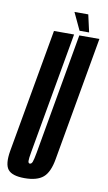

<svg xmlns="http://www.w3.org/2000/svg" viewBox="-113 -820 491 870"><g transform="rotate(10 133.0 -385.5)"><path d="M64.5 5Q7.5 5 -11.8 -19Q-31 -43 -20.5 -105L80.5 -675H173L74.5 -118Q68.5 -85 69.2 -74.5Q70 -64 77 -64Q84.5 -64 88.8 -74.5Q93 -85 99 -118L197 -675H289.5L189 -105Q178.5 -43 150.2 -19Q122 5 64.5 5ZM194.5 -696 157 -776H220.5L238.5 -696Z"/></g></svg>

Font: Anybody UltraCondensed Medium
Style: Italic
Weight: 500
Width: 1
Italic angle: -10°
Designer: Tyler Finck
Foundry: Etcetera Type Company
Version: Version 1.010; ttfautohint (v1.8.3) -l 8 -r 50 -G 200 -x 14 